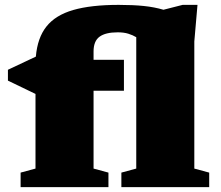

<svg xmlns="http://www.w3.org/2000/svg" viewBox="-20 -767 906 787"><path d="M363.5 -76 424.5 -59.5V0H64.5V-59.5L125.5 -76V-382L12.5 -436.5V-481L127 -535Q133.5 -612 170.5 -658.5Q207.5 -705 280.2 -726Q353 -747 466.5 -747Q525.5 -747 569.2 -742.5Q613 -738 650 -727L728.5 -747H789.5L776.5 -597V-76L837.5 -59.5V0H477.5V-59.5L538.5 -76V-614.5Q524.5 -623 506 -628.8Q487.5 -634.5 462.5 -634.5Q412.5 -634.5 388 -616.5Q363.5 -598.5 363.5 -556V-522H488V-395H363.5Z"/></svg>

Font: Newsreader 6pt ExtraBold
Style: Regular
Weight: 800
Designer: Hugues Gentile
Foundry: Production Type
Version: Version 1.003; ttfautohint (v1.8.3)